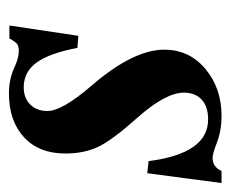

<svg xmlns="http://www.w3.org/2000/svg" viewBox="-63 -439 515 429"><g transform="rotate(-90 194.5 -224.5)"><path d="M352 -461 329 -307 302 -309Q290 -372 269 -400.5Q248 -429 214 -429Q190 -429 175.5 -414.5Q161 -400 161 -376Q161 -343 218 -277Q298 -184 298 -115Q298 -59 255 -23Q212 13 150 13Q115 13 86 1Q65 -7 56 -7Q36 -7 27 13H0L22 -153L49 -150Q66 -17 142 -17Q171 -17 186.5 -31.5Q202 -46 202 -71Q202 -112 146 -175Q96 -231 81 -262.5Q66 -294 66 -336Q66 -395 102.5 -428.5Q139 -462 200 -462Q232 -462 258 -450Q279 -440 295 -440Q306 -440 311 -444Q316 -448 323 -461Z"/></g></svg>

Font: STIX
Style: Bold Italic
Weight: 700
Italic angle: -16.33°
Designer: MicroPress Inc., with final additions and corrections provided by Coen Hoffman, Elsevier (retired)
Version: Version 1.1.1